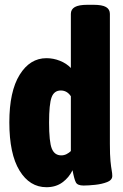

<svg xmlns="http://www.w3.org/2000/svg" viewBox="-20 -774 514 802"><path d="M174 8Q104 8 61.5 -61.5Q19 -131 19 -263Q19 -392 62 -461.5Q105 -531 174 -531Q203 -531 230.5 -520Q258 -509 276 -490V-716Q276 -735 292.5 -744.5Q309 -754 346 -754H370Q407 -754 423 -744.5Q439 -735 439 -716V-173Q439 -126 441.5 -101Q444 -76 446.5 -63Q449 -50 449 -39Q449 -22 427.5 -13.5Q406 -5 377.5 -2Q349 1 329 1Q304 1 297 -12Q290 -25 283 -63Q268 -32 240.5 -12Q213 8 174 8ZM236 -125Q248 -125 258.5 -130.5Q269 -136 276 -143V-372Q260 -396 234 -396Q206 -396 195.5 -367.5Q185 -339 185 -262Q185 -181 196.5 -153Q208 -125 236 -125Z"/></svg>

Font: Asap Condensed ExtraBold
Style: Regular
Weight: 800
Width: 3
Designer: Pablo Cosgaya
Foundry: Omnibus-Type
Version: Version 3.001; ttfautohint (v1.8.4.7-5d5b)